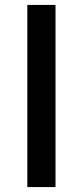

<svg xmlns="http://www.w3.org/2000/svg" viewBox="-20 -760 336 780"><path d="M91 0V-740H205.5V0Z"/></svg>

Font: Encode Sans Expanded Expanded Medium
Style: Regular
Weight: 500
Width: 7
Designer: Multiple Designers
Foundry: Impallari Type
Version: Version 3.000; ttfautohint (v1.8.3) -l 8 -r 50 -G 200 -x 14 